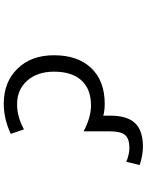

<svg xmlns="http://www.w3.org/2000/svg" viewBox="103 -885 794 1040"><g transform="rotate(90 500.0 -365.0)"><path d="M542 11.7Q424.8 11.7 352.1 -62.5Q279.3 -136.7 279.3 -260.7Q279.3 -389.6 349.1 -462.4Q418.9 -535.2 542 -535.2Q580.1 -535.2 606.4 -527.3V-564.5Q606.4 -657.2 647 -699.7Q687.5 -742.2 774.4 -742.2Q820.3 -742.2 874 -724.6L856.4 -652.3Q814.5 -668.9 781.2 -668.9Q731.4 -668.9 711.4 -645.5Q691.4 -622.1 691.4 -564.5V-420.9Q616.2 -460.9 550.8 -460.9Q462.9 -460.9 415.5 -409.2Q368.2 -357.4 368.2 -260.7Q368.2 -169.9 417 -115.2Q465.8 -60.5 544.9 -60.5Q612.3 -60.5 680.7 -97.7L705.1 -26.4Q624 11.7 542 11.7Z"/></g></svg>

Font: GenEi Gothic M Regular
Style: Regular
Weight: 400
Designer: o_tamon (Modified); [Source Han Sans]
Ryoko NISHIZUKA  (kana & ideographs); Paul D. Hunt (Latin, Greek & Cyrillic); Wenl
Version: Version 1.1a;Original Version 1.004